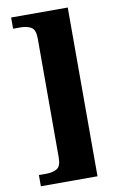

<svg xmlns="http://www.w3.org/2000/svg" viewBox="-97 -813 621 995"><g transform="rotate(-10 213.5 -316.0)"><path d="M35 128V69H75Q107 69 129.5 56.5Q152 44 152 -3V-629Q152 -676 129.5 -688.5Q107 -701 75 -701H35V-760H333V128Z"/></g></svg>

Font: Noto Serif Hebrew SemiCondensed Black
Style: Regular
Weight: 900
Width: 4
Designer: Monotype Design Team
Foundry: Monotype Imaging Inc.
Version: Version 2.004; ttfautohint (v1.8.4.7-5d5b)